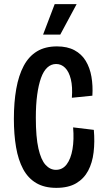

<svg xmlns="http://www.w3.org/2000/svg" viewBox="-20 -895 509 927"><path d="M252 12Q194 12 154.5 -11.5Q115 -35 91.5 -79Q68 -123 57.5 -184.5Q47 -246 47 -321Q47 -401 58.5 -466Q70 -531 94.5 -577Q119 -623 158.5 -647Q198 -671 255 -671Q305 -671 339.5 -652.5Q374 -634 394 -601Q414 -568 421.5 -524.5Q429 -481 426 -433L327 -423Q331 -476 322 -512.5Q313 -549 294.5 -567.5Q276 -586 251 -586Q227 -586 208.5 -569Q190 -552 178 -518.5Q166 -485 159.5 -437Q153 -389 153 -327Q153 -233 165.5 -178Q178 -123 200 -99Q222 -75 250 -75Q282 -75 302 -101.5Q322 -128 330 -174.5Q338 -221 333 -280L433 -268Q438 -211 432 -160Q426 -109 405.5 -70.5Q385 -32 347.5 -10Q310 12 252 12ZM271 -728H188L244 -875H350Z"/></svg>

Font: Bricolage Grotesque Condensed Medium
Style: Regular
Weight: 500
Width: 3
Designer: Mathieu Triay
Foundry: Atelier Triay
Version: Version 1.000;gftools[0.9.30]